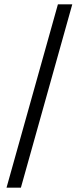

<svg xmlns="http://www.w3.org/2000/svg" viewBox="-20 -742 362 882"><path d="M10 120 246 -722H312L76 120Z"/></svg>

Font: TikTok Sans Light
Style: Regular
Weight: 300
Version: Version 4.000